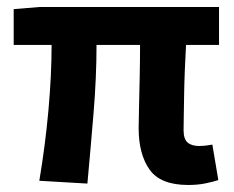

<svg xmlns="http://www.w3.org/2000/svg" viewBox="-20 -515 667 547"><path d="M516 12Q437 12 406 -32Q375 -76 375 -150Q375 -167 376 -206.5Q377 -246 378 -294.5Q379 -343 379 -387H255Q255 -295 246.5 -192.5Q238 -90 229 8L92 0Q109 -101 118 -201Q127 -301 127 -387H19V-489L92 -495H604V-387H510Q508 -352 506.5 -314Q505 -276 504.5 -241Q504 -206 503.5 -180Q503 -154 503 -144Q503 -119 514.5 -109Q526 -99 548 -99Q555 -99 564.5 -100Q574 -101 585 -103L602 -2Q587 3 565 7.5Q543 12 516 12Z"/></svg>

Font: Assistant
Style: Bold
Weight: 700
Designer: Hebrew By Ben Nathan, Latin by Paul Hunt
Version: Version 3.000